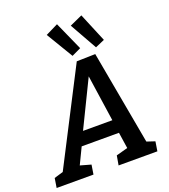

<svg xmlns="http://www.w3.org/2000/svg" viewBox="-204 -1081 1056 1200"><g transform="rotate(-20 323.5 -480.5)"><path d="M477 -704 590 -81 644 -63 634 0H376L387 -63L464 -84L448 -191H200L148 -83L219 -63L209 0H-36L-26 -63L34 -81L353 -701ZM436 -279 391 -587 241 -279ZM401 -771 340 -742 233 -920 316 -961ZM558 -769 496 -742 394 -923 478 -961Z"/></g></svg>

Font: Bitter Pro SemiBold
Style: Italic
Weight: 600
Italic angle: -9°
Designer: Sol Matas, and Bitter project Authors
Foundry: Sol Matas
Version: Version 1.010